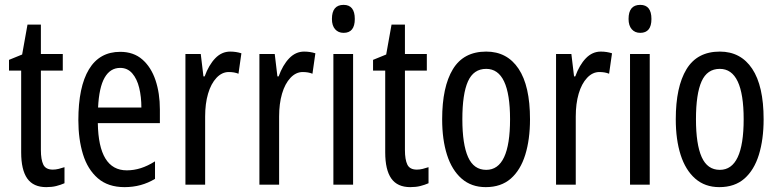

<svg xmlns="http://www.w3.org/2000/svg" viewBox="-20 -759 3200 789"><path d="M197 -62Q209 -62 221 -65Q233 -68 245 -72V-6Q229 1 211 5.5Q193 10 170 10Q117 10 92 -25.5Q67 -61 67 -133V-469H17V-513L71 -535L93 -658H148V-537H238V-469H148V-143Q148 -103 158 -82.5Q168 -62 197 -62Z M474 -546Q529 -546 565 -514.5Q601 -483 619 -429.5Q637 -376 637 -309V-253H382Q385 -59 501 -59Q530 -59 558.5 -68Q587 -77 617 -96V-24Q561 10 492 10Q424 10 382 -26.5Q340 -63 321 -125Q302 -187 302 -265Q302 -402 345.5 -474Q389 -546 474 -546ZM474 -480Q433 -480 410 -440Q387 -400 383 -317H561Q561 -361 552 -398Q543 -435 523.5 -457.5Q504 -480 474 -480Z M926 -547Q950 -547 972 -540L960 -456Q943 -463 920 -463Q892 -463 869.5 -439Q847 -415 835 -374Q823 -333 823 -280V0H742V-537H805L816 -445H821Q838 -492 864.5 -519.5Q891 -547 926 -547Z M1230 -547Q1254 -547 1276 -540L1264 -456Q1247 -463 1224 -463Q1196 -463 1173.5 -439Q1151 -415 1139 -374Q1127 -333 1127 -280V0H1046V-537H1109L1120 -445H1125Q1142 -492 1168.5 -519.5Q1195 -547 1230 -547Z M1392 -739Q1438 -739 1438 -681Q1438 -624 1392 -624Q1370 -624 1357 -639Q1344 -654 1344 -681Q1344 -739 1392 -739ZM1431 -537V0H1350V-537Z M1693 -62Q1705 -62 1717 -65Q1729 -68 1741 -72V-6Q1725 1 1707 5.5Q1689 10 1666 10Q1613 10 1588 -25.5Q1563 -61 1563 -133V-469H1513V-513L1567 -535L1589 -658H1644V-537H1734V-469H1644V-143Q1644 -103 1654 -82.5Q1664 -62 1693 -62Z M2158 -269Q2158 -186 2138.5 -123Q2119 -60 2079 -25Q2039 10 1976 10Q1917 10 1877 -25Q1837 -60 1817 -122.5Q1797 -185 1797 -269Q1797 -402 1841 -474.5Q1885 -547 1978 -547Q2064 -547 2111 -476.5Q2158 -406 2158 -269ZM1880 -269Q1880 -166 1903.5 -113.5Q1927 -61 1978 -61Q2076 -61 2076 -269Q2076 -476 1978 -476Q1926 -476 1903 -424.5Q1880 -373 1880 -269Z M2449 -547Q2473 -547 2495 -540L2483 -456Q2466 -463 2443 -463Q2415 -463 2392.5 -439Q2370 -415 2358 -374Q2346 -333 2346 -280V0H2265V-537H2328L2339 -445H2344Q2361 -492 2387.5 -519.5Q2414 -547 2449 -547Z M2611 -739Q2657 -739 2657 -681Q2657 -624 2611 -624Q2589 -624 2576 -639Q2563 -654 2563 -681Q2563 -739 2611 -739ZM2650 -537V0H2569V-537Z M3118 -269Q3118 -186 3098.5 -123Q3079 -60 3039 -25Q2999 10 2936 10Q2877 10 2837 -25Q2797 -60 2777 -122.5Q2757 -185 2757 -269Q2757 -402 2801 -474.5Q2845 -547 2938 -547Q3024 -547 3071 -476.5Q3118 -406 3118 -269ZM2840 -269Q2840 -166 2863.5 -113.5Q2887 -61 2938 -61Q3036 -61 3036 -269Q3036 -476 2938 -476Q2886 -476 2863 -424.5Q2840 -373 2840 -269Z"/></svg>

Font: Noto Sans Kannada ExtraCondensed
Style: Regular
Weight: 400
Width: 2
Designer: Jelle Bosma - Monotype Design Team
Foundry: Monotype Imaging Inc.
Version: Version 2.005; ttfautohint (v1.8.4.7-5d5b)